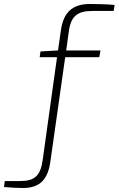

<svg xmlns="http://www.w3.org/2000/svg" viewBox="-146 -735 595 963"><path d="M318 -680H424L429 -710C393 -714 336 -715 305 -715C213 -715 171 -669 159 -580L145 -482L57 -477L53 -448H140L68 68C57 147 27 173 -44 173H-122L-126 203C-95 206 -55 208 -31 208C56 208 95 163 107 73L181 -448H352L358 -482H186L199 -576C209 -654 242 -680 318 -680Z"/></svg>

Font: Exo 2 Extra Light
Style: Italic
Weight: 250
Italic angle: -8°
Designer: Natanael Gama
Version: Version 1.001;PS 001.001;hotconv 1.0.88;makeotf.lib2.5.64775